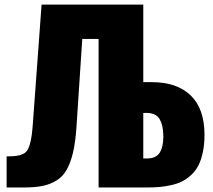

<svg xmlns="http://www.w3.org/2000/svg" viewBox="-20 -830 943 850"><path d="M614.3 -128.4H630.9Q671.9 -128.4 688.5 -156.2Q702.6 -180.7 703.1 -224.1Q703.1 -230.5 702.6 -237.8Q701.7 -256.8 698.5 -271.7Q695.3 -286.6 687.7 -300.8Q680.2 -314.9 665.3 -322.5Q650.4 -330.1 628.9 -330.1H614.3ZM9.3 0V-137.7Q37.1 -137.7 53 -139.9Q68.8 -142.1 83 -148.9Q97.2 -155.8 104.5 -170.9Q111.8 -186 116.7 -209.2Q121.6 -232.4 124.5 -270L164.1 -809.6H614.3V-466.3H651.9Q763.7 -466.3 824.5 -407.2Q885.3 -348.1 885.3 -233.4Q885.3 -190.4 877.9 -155.8Q870.6 -121.1 858.2 -97.2Q845.7 -73.2 826.4 -55.4Q807.1 -37.6 786.4 -27.1Q765.6 -16.6 738.3 -10.5Q710.9 -4.4 685.8 -2.2Q660.6 0 629.4 0H416.5V-657.7H344.2L318.4 -265.6Q314 -200.2 303.2 -154.5Q292.5 -108.9 275.1 -78.4Q257.8 -47.9 230 -30.8Q202.1 -13.7 168 -6.8Q133.8 0 85 0Z"/></svg>

Font: Oswald
Style: Heavy
Weight: 800
Designer: Vernon Adams
Foundry: Vernon Adams
Version: 3.0; ttfautohint (v0.95) -l 8 -r 50 -G 200 -x 0 -w "G" -W -c